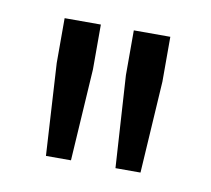

<svg xmlns="http://www.w3.org/2000/svg" viewBox="-42 -734 367 334"><g transform="rotate(10 141.5 -567.0)"><path d="M180.4 -446.4 170.2 -608.8V-688H234.7V-608.8L224.6 -446.4ZM57.6 -446.4 48 -608.8V-688H112V-608.8L101.8 -446.4Z"/></g></svg>

Font: Saira Thin Condensed
Style: Regular
Weight: 100
Width: 3
Version: Version 1.101